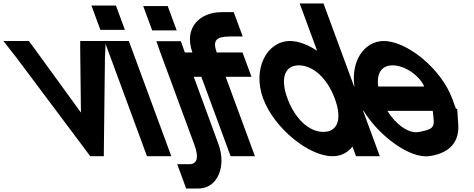

<svg xmlns="http://www.w3.org/2000/svg" viewBox="-284 -849 2730 1105"><path d="M-188.5 -516 -264.3 -613H-118L-86 -570L181.9 -201L177.5 -570L177.8 -613H324.2L320 -516L313.8 7L313.5 50H235.3L203.3 7Z M363.8 -677H293.8L242.2 -817H312.2H313.2H383.2L434.8 -677H364.8ZM343.3 -543 317.4 -613H457.4L483.3 -543L676.1 -20L701.9 50H561.9L536.1 -20Z M661.9 -674H591.9L540.3 -814H610.3H611.3H681.3L732.9 -674H662.9ZM640.3 -543 615.8 -612H756.8L781.6 -542L973.1 -20C1020 107 969.5 236 857.5 236H787.5L735.9 96H805.9C848.9 96 863.6 60 833.5 -19L833.1 -20Z M963.1 -547H1041.8H1111.8L1163.4 -407H1093.4H1014.7L1157.4 -20L1183.2 50H1043.2L1017.4 -20L874.7 -407H844.7H774.7L723 -547H793H823.1C771.5 -694.2 870.4 -779 991.2 -779H1061.2L1112.9 -639H1042.9C959.4 -639 938.8 -617.8 963.1 -547Z M1230.5 -282C1167.4 -453 1251.4 -612 1384.4 -613C1433.4 -613 1488.2 -591.8 1541.2 -556.7L1466.6 -759L1440.8 -829H1577.8L1603.6 -759L1778.2 -285.6L1779.5 -282L1876.1 -20L1901.9 50H1764.9L1744.5 -5.5C1717.5 29.4 1678.2 50.4 1628.9 50C1493.8 50 1293.6 -111 1230.5 -282ZM1370.5 -282C1414.4 -163 1496.9 -89 1577.3 -90C1657.7 -90 1686.4 -160.8 1644.5 -276.6L1642.5 -282C1599 -400 1518 -472 1436.1 -473C1355.3 -473 1327 -400 1370.5 -282Z M1892.7 -351H2157.1C2139 -400 2058 -472 1976.1 -473C1912.6 -473 1882.1 -428 1892.7 -351ZM1808.6 -211H1799.7L1773.9 -281L1748.1 -351H1755.8C1734.7 -494.4 1809.6 -612.1 1924.4 -613C2059.6 -613 2255.8 -452 2318.8 -281L2340.2 -223H2347.2L2353.4 -133C2359.8 -37 2309 31 2190.7 49C2079.3 68 1899.5 -63.3 1808.6 -211ZM2206.5 -211H1945.2C1995.2 -131 2068.8 -79.5 2123.6 -89H2124.5C2208.2 -104 2217 -117 2210.8 -173Z"/></svg>

Font: Nordica Plus
Style: NordicaClassicRgCondOpObl
Weight: 500
Version: Version 1.01